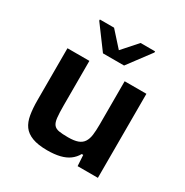

<svg xmlns="http://www.w3.org/2000/svg" viewBox="-168 -863 973 1009"><g transform="rotate(30 318.5 -359.0)"><path d="M254 8Q198 8 163 -5.5Q128 -19 110 -44Q92 -69 85.5 -107Q79 -145 79 -194V-510H212V-240Q212 -194 215 -166.5Q218 -139 228.5 -126Q239 -113 259.5 -109.5Q280 -106 315 -106Q352 -106 374 -114Q396 -122 407.5 -139.5Q419 -157 422.5 -183.5Q426 -210 426 -247V-510H558V0H435L431 -66H422Q408 -41 385.5 -24.5Q363 -8 330.5 0Q298 8 254 8ZM254 -580 151 -719V-726H237L318 -636L398 -726H486V-719L382 -580Z"/></g></svg>

Font: Saira SemiExpanded SemiBold
Style: Regular
Weight: 600
Width: 6
Designer: Hector Gatti with collaboration of the Omnibus-Type team
Foundry: Omnibus-Type
Version: Version 1.101